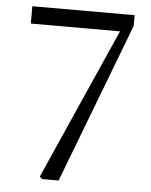

<svg xmlns="http://www.w3.org/2000/svg" viewBox="-52 -773 644 817"><g transform="rotate(5 269.5 -364.5)"><path d="M53 -729H490V-683L229 0H158L148 -10L434 -655H53Z"/></g></svg>

Font: Han-Nom Khai
Style: Regular
Weight: 400
Version: Version 1.200;June 22, 2023;FontCreator 14.0.0.2814 64-bit